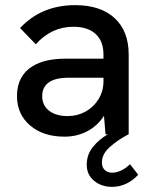

<svg xmlns="http://www.w3.org/2000/svg" viewBox="-20 -522 582 746"><path d="M384 -72Q359 -33 319 -12Q279 9 231 9Q148 9 97 -34.5Q46 -78 46 -149Q46 -189 62 -218.5Q78 -248 107 -265Q154 -294 234 -294H382V-310Q382 -362 351.5 -390Q321 -418 265 -418Q180 -418 119 -350L58 -413Q141 -502 272 -502Q371 -502 425.5 -451.5Q480 -401 480 -310V0H479Q440 20 408 48Q376 76 376 109Q376 128 387 138.5Q398 149 416 149Q432 149 450.5 140.5Q469 132 485 116L517 157Q473 204 415 204Q374 204 345.5 180.5Q317 157 317 118Q317 79 341 49Q365 19 399 0H390ZM243 -71Q281 -71 312.5 -88.5Q344 -106 363 -137Q382 -168 382 -206V-220H248Q195 -220 170 -202Q144 -184 144 -148Q144 -113 170.5 -92Q197 -71 243 -71Z"/></svg>

Font: Hanken Grotesk Medium
Style: Regular
Weight: 500
Designer: Alfredo Marco Pradil
Foundry: Hanken Design Co.
Version: Version 3.014